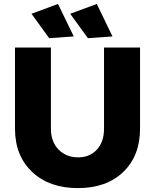

<svg xmlns="http://www.w3.org/2000/svg" viewBox="-20 -943 789 976"><path d="M274.9 -922.9 355 -757.8 230 -749 140.1 -873ZM472.2 -922.9 551.8 -757.8 426.8 -749 336.9 -873ZM238.8 -289.1Q238.8 -222.7 277.6 -182.9Q316.4 -143.1 377 -143.1Q436 -143.1 472.4 -182.4Q508.8 -221.7 508.8 -289.1V-701.2H691.9V-289.1Q691.9 -150.9 606.4 -68.8Q521 13.2 376 13.2Q230.5 13.2 143.3 -69.1Q56.2 -151.4 56.2 -289.1V-701.2H238.8Z"/></svg>

Font: Montserrat-Arabic
Style: Bold
Weight: 700
Designer: Mohamed Gaber
Foundry: Kief Type Foundry
Version: Version 5.008;PS 005.008;hotconv 1.0.88;makeotf.lib2.5.64775